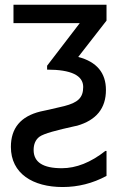

<svg xmlns="http://www.w3.org/2000/svg" viewBox="-20 -565 484 792"><path d="M419.4 57.6H414.6C354.5 105 294.4 128.9 234.9 128.9C157.2 128.9 118.7 104 118.7 53.7C118.7 29.8 126.5 11.7 142.1 -0.5C161.1 -14.6 215.8 -28.3 288.1 -44.4L297.9 -46.4C377.4 -69.3 417 -118.2 417 -193.8C417 -264.6 378.9 -310.1 302.7 -330.1L419.4 -480V-545.4H35.6V-469.7H309.1L174.3 -293.9V-277.8C273.4 -277.8 323.2 -253.9 323.2 -206.1C323.2 -161.1 300.3 -141.6 245.1 -127.4C194.3 -115.2 161.6 -107.9 146.5 -105C65.4 -85 24.9 -36.6 24.9 41C24.9 151.4 116.2 206.5 238.3 206.5C301.8 206.5 362.3 191.4 419.4 160.6Z"/></svg>

Font: SG Kara Light
Style: Regular
Weight: 400
Designer: Damoon Khanjanzadeh
Version: Version 1.000